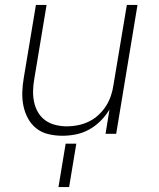

<svg xmlns="http://www.w3.org/2000/svg" viewBox="-20 -540 640 775"><path d="M232 8Q203 8 175.5 1.5Q148 -5 127 -21.5Q106 -38 93 -62Q80 -86 74.5 -113Q69 -140 70 -168.5Q71 -197 76 -226L125 -520H168L118 -219Q114 -196 113.5 -172.5Q113 -149 118 -126.5Q123 -104 134.5 -85Q146 -66 164 -53.5Q182 -41 204.5 -35.5Q227 -30 251 -30Q272 -30 294.5 -34.5Q317 -39 338 -49Q359 -59 377 -75.5Q395 -92 407.5 -111.5Q420 -131 427.5 -153Q435 -175 438 -197L492 -520H535L449 0H406L422 -98Q407 -73 386 -52Q365 -31 339.5 -17Q314 -3 286.5 2.5Q259 8 232 8ZM216 215 245 40H288L259 215Z"/></svg>

Font: Iosevka SS04 XLt Ex
Style: Italic
Weight: 200
Width: 7
Italic angle: -9°
Monospace: yes
Designer: Belleve Invis
Foundry: Belleve Invis
Version: Version 19.0.0; ttfautohint (v1.8.4)